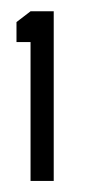

<svg xmlns="http://www.w3.org/2000/svg" viewBox="-20 -703 163 347"><path d="M9.8 -627V-663.1L35.2 -682.6H77.1V-376H35.2V-627Z"/></svg>

Font: Post No Bills Colombo SemiBold
Style: Regular
Weight: 600
Designer: Kosala Senevirathne, Siva Puranthara, Lasantha Premarathna, Tharique Azeez
Foundry: Mooniak
Version: Version 1.220 ; ttfautohint (v1.6)